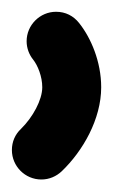

<svg xmlns="http://www.w3.org/2000/svg" viewBox="-27 -728 229 318"><path d="M27.8 -629.4C35.6 -619.6 43 -601.1 43 -583.5C43 -562.5 27.3 -533.7 7.8 -514.6C-2 -505.4 -7.3 -493.2 -7.3 -479.5C-7.3 -452.6 14.6 -430.7 41.5 -430.7C54.7 -430.7 66.4 -436 75.2 -444.3C110.4 -478 140.6 -530.8 140.6 -583.5C140.6 -626 123.5 -665.5 104 -689.9C94.7 -701.7 81.5 -708.5 65.9 -708.5C39.1 -708.5 17.1 -686.5 17.1 -659.7C17.1 -647.9 21.5 -637.2 27.8 -629.4Z"/></svg>

Font: Velvelyne Book
Style: Bold
Weight: 700
Designer: Manon Van der Borght et Mariel Nils
Foundry: Velvetyne
Version: Version 1.070;Glyphs 3.3.1 (3343)